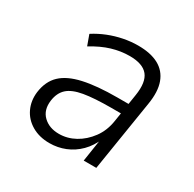

<svg xmlns="http://www.w3.org/2000/svg" viewBox="-119 -621 758 752"><g transform="rotate(30 260.5 -244.5)"><path d="M191 8Q145 8 111 -12Q77 -32 61 -66Q45 -100 50 -141Q57 -193 88.5 -223Q120 -253 180.5 -266.5Q241 -280 333 -280H394L387 -233H333Q256 -233 209.5 -225Q163 -217 140.5 -196.5Q118 -176 113 -139Q107 -94 134 -68Q161 -42 205 -42Q243 -42 277.5 -61Q312 -80 337.5 -114.5Q363 -149 370 -196L390 -324Q400 -387 376.5 -416Q353 -445 294 -445Q254 -445 214 -433Q174 -421 130 -394L113 -441Q141 -459 172.5 -471.5Q204 -484 237 -490.5Q270 -497 302 -497Q359 -497 395 -477.5Q431 -458 445.5 -418.5Q460 -379 450 -319L399 0H342L359 -111H364Q348 -72 321.5 -45.5Q295 -19 261.5 -5.5Q228 8 191 8Z"/></g></svg>

Font: Nunito Sans 10pt SemiCondensed Light
Style: Italic
Weight: 300
Width: 4
Italic angle: -9°
Designer: Vernon Adams
Foundry: Vernon Adams
Version: Version 3.101;gftools[0.9.27]